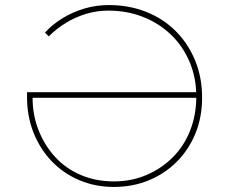

<svg xmlns="http://www.w3.org/2000/svg" viewBox="-20 -730 907 760"><path d="M430 10Q357 10 293.5 -17Q230 -44 183.5 -93Q137 -142 111.5 -208Q86 -274 87 -353V-365H769V-343H109Q109 -275 132.5 -215Q156 -155 198 -109Q240 -63 299.5 -37.5Q359 -12 431 -12Q500 -12 559 -37Q618 -62 663 -106.5Q708 -151 732.5 -213Q757 -275 757 -348Q757 -423 730 -486Q703 -549 655.5 -594Q608 -639 545 -663.5Q482 -688 409 -688Q363 -688 320.5 -675Q278 -662 241 -639.5Q204 -617 173 -586L158 -601Q188 -634 228.5 -658.5Q269 -683 315 -696.5Q361 -710 411 -710Q490 -710 557.5 -683.5Q625 -657 674.5 -608Q724 -559 752 -491.5Q780 -424 780 -344Q780 -266 753.5 -201.5Q727 -137 679.5 -89.5Q632 -42 568.5 -16Q505 10 430 10Z"/></svg>

Font: Lexend Exa Thin
Style: Regular
Weight: 250
Designer: Bonnie Shaver-Troup, Thomas Jockin
Foundry: Lexend
Version: Version 1.007